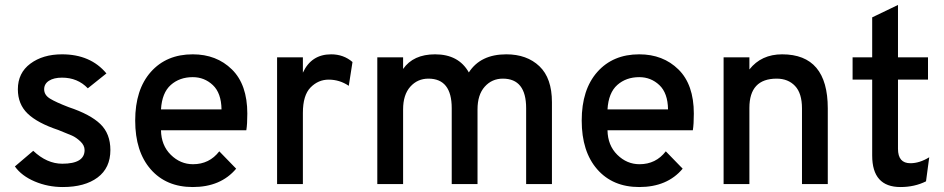

<svg xmlns="http://www.w3.org/2000/svg" viewBox="-20 -742 3806 774"><path d="M233 12Q173 12 120 -10.5Q67 -33 40 -71L114 -134Q169 -82 231 -82Q321 -82 321 -137Q321 -156 304 -172Q287 -188 270 -195.5Q253 -203 215 -218Q131 -246 91.5 -284Q52 -322 52 -382Q52 -448 102.5 -485.5Q153 -523 230 -523Q345 -523 409 -446L334 -386Q293 -429 230 -429Q197 -429 177.5 -416.5Q158 -404 158 -382Q158 -359 181.5 -344.5Q205 -330 257 -310Q344 -281 384.5 -242Q425 -203 425 -137Q425 -65 373.5 -26.5Q322 12 233 12Z M757 12Q650 12 587.5 -59.5Q525 -131 525 -256Q525 -381 588 -452Q651 -523 757 -523Q853 -523 915 -462Q977 -401 977 -284Q977 -241 973 -217H629Q630 -156 668.5 -118Q707 -80 758 -80Q824 -80 864 -132L932 -62Q870 12 757 12ZM629 -301H873Q872 -367 838 -399Q804 -431 757 -431Q704 -431 668.5 -399.5Q633 -368 629 -301Z M1097 0V-511H1201V-449Q1235 -523 1315 -523Q1365 -523 1401 -492L1386 -396Q1349 -421 1305 -421Q1263 -421 1232 -389.5Q1201 -358 1201 -287V0Z M2101 0V-306Q2101 -425 2007 -425Q1963 -425 1934 -392.5Q1905 -360 1905 -301V0H1801V-306Q1801 -425 1707 -425Q1663 -425 1634 -392.5Q1605 -360 1605 -301V0H1501V-511H1605V-464Q1646 -523 1734 -523Q1829 -523 1870 -450Q1917 -523 2021 -523Q2104 -523 2154.5 -475Q2205 -427 2205 -330V0Z M2557 12Q2450 12 2387.5 -59.5Q2325 -131 2325 -256Q2325 -381 2388 -452Q2451 -523 2557 -523Q2653 -523 2715 -462Q2777 -401 2777 -284Q2777 -241 2773 -217H2429Q2430 -156 2468.5 -118Q2507 -80 2558 -80Q2624 -80 2664 -132L2732 -62Q2670 12 2557 12ZM2429 -301H2673Q2672 -367 2638 -399Q2604 -431 2557 -431Q2504 -431 2468.5 -399.5Q2433 -368 2429 -301Z M3213 0V-305Q3213 -366 3185 -395.5Q3157 -425 3111 -425Q3001 -425 3001 -307V0H2897V-511H3001V-462Q3049 -523 3133 -523Q3317 -523 3317 -305V0Z M3610 12Q3496 12 3496 -115V-421H3417V-511H3496V-672L3600 -722V-511H3721V-421H3600V-142Q3600 -84 3650 -84Q3687 -84 3726 -108L3713 -11Q3667 12 3610 12Z"/></svg>

Font: Overpass Light
Style: Bold
Weight: 600
Designer: Delve Withrington, Thomas Jockin
Foundry: Delve Fonts
Version: Version 3.000;DELV;Overpass